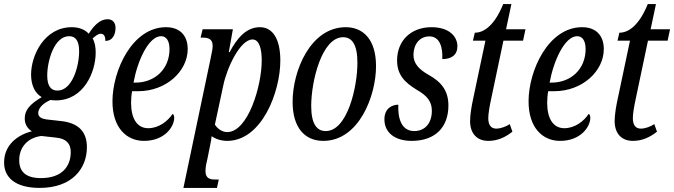

<svg xmlns="http://www.w3.org/2000/svg" viewBox="-58 -679 3297 939"><path d="M136 240C296 240 367 144 367 41C367 -36 325 -75 249 -86L169 -95C147 -98 129 -106 129 -126C129 -156 163 -179 189 -190C197 -189 205 -188 215 -188C352 -188 410 -327 410 -422C410 -449 406 -472 395 -491C407 -501 420 -514 435 -514C451 -514 458 -499 457 -479C496 -479 507 -515 507 -543C507 -567 494 -585 468 -585C431 -585 400 -553 376 -514C356 -536 326 -546 293 -546C160 -546 94 -410 94 -314C94 -262 113 -223 146 -204C86 -168 63 -140 63 -99C63 -69 79 -48 98 -37C30 -20 -38 28 -38 116C-38 190 18 240 136 240ZM223 -236C192 -236 173 -257 173 -310C173 -381 207 -502 280 -502C312 -502 329 -479 329 -428C329 -356 296 -236 223 -236ZM142 192C64 192 36 157 36 104C36 43 75 -5 144 -14L216 -6C268 -1 288 25 288 65C288 132 248 192 142 192Z M646 10C747 10 794 -59 794 -103C794 -112 791 -120 786 -122C763 -87 719 -52 667 -52C613 -52 583 -98 583 -177C583 -194 585 -218 588 -233H618C755 -233 860 -331 860 -439C860 -506 821 -546 754 -546C588 -546 492 -333 492 -183C492 -54 561 10 646 10ZM605 -275H595C614 -380 668 -502 730 -502C755 -502 771 -480 771 -439C771 -341 699 -275 605 -275Z M972 -393 839 240H1003L1012 199H995C968 199 947 193 947 158C947 137 951 119 957 95L969 35C973 19 976 -2 977 -13C998 2 1025 10 1055 10C1223 8 1313 -230 1313 -383C1313 -488 1276 -546 1213 -546C1145 -546 1100 -490 1065 -424H1061L1081 -536H933L923 -495H933C961 -495 982 -488 982 -455C982 -443 979 -425 972 -393ZM1053 -33C1025 -33 1002 -54 993 -70L1034 -261C1052 -349 1117 -486 1177 -486C1212 -486 1222 -435 1222 -383C1222 -259 1155 -33 1053 -33Z M1523 10C1698 10 1781 -211 1781 -355C1781 -490 1715 -546 1633 -546C1460 -546 1373 -332 1373 -181C1373 -53 1434 10 1523 10ZM1535 -38C1492 -38 1464 -72 1464 -161C1464 -282 1516 -497 1620 -497C1663 -497 1690 -462 1690 -372C1690 -253 1641 -38 1535 -38Z M1955 10C2073 10 2135 -59 2135 -163C2135 -235 2101 -278 2038 -313C1990 -340 1964 -369 1964 -411C1965 -464 1995 -501 2042 -501C2095 -501 2108 -443 2105 -390C2150 -390 2179 -410 2179 -453C2179 -497 2143 -546 2052 -546C1951 -546 1884 -479 1884 -384C1884 -313 1921 -276 1980 -240C2033 -210 2054 -181 2054 -137C2054 -76 2020 -38 1968 -38C1907 -38 1887 -97 1890 -167C1863 -167 1822 -152 1822 -95C1822 -30 1874 10 1955 10Z M2330 10C2376 10 2414 -8 2448 -35L2435 -72C2417 -60 2391 -50 2369 -50C2344 -50 2330 -67 2330 -101C2330 -123 2336 -158 2344 -195L2404 -480H2500L2512 -536H2417L2443 -659H2403C2361 -556 2310 -519 2264 -519L2255 -480H2316L2255 -191C2249 -163 2241 -119 2241 -87C2241 -27 2274 10 2330 10Z M2681 10C2782 10 2829 -59 2829 -103C2829 -112 2826 -120 2821 -122C2798 -87 2754 -52 2702 -52C2648 -52 2618 -98 2618 -177C2618 -194 2620 -218 2623 -233H2653C2790 -233 2895 -331 2895 -439C2895 -506 2856 -546 2789 -546C2623 -546 2527 -333 2527 -183C2527 -54 2596 10 2681 10ZM2640 -275H2630C2649 -380 2703 -502 2765 -502C2790 -502 2806 -480 2806 -439C2806 -341 2734 -275 2640 -275Z M3037 10C3083 10 3121 -8 3155 -35L3142 -72C3124 -60 3098 -50 3076 -50C3051 -50 3037 -67 3037 -101C3037 -123 3043 -158 3051 -195L3111 -480H3207L3219 -536H3124L3150 -659H3110C3068 -556 3017 -519 2971 -519L2962 -480H3023L2962 -191C2956 -163 2948 -119 2948 -87C2948 -27 2981 10 3037 10Z"/></svg>

Font: Noto Serif ExtraCondensed
Style: Italic
Weight: 400
Width: 2
Italic angle: -12°
Designer: Monotype Design Team
Foundry: Monotype Imaging Inc.
Version: Version 2.014